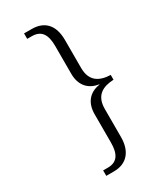

<svg xmlns="http://www.w3.org/2000/svg" viewBox="-221 -834 869 1039"><g transform="rotate(-30 213.5 -315.0)"><path d="M119 130H167C249 130 293 75 293 -12V-187C293 -273 346 -298 413 -301V-331C346 -333 293 -359 293 -444V-619C293 -709 249 -760 167 -760H119V-726H147C207 -726 231 -689 231 -616V-442C231 -374 268 -327 334 -318V-316C266 -306 231 -259 231 -190V-13C231 58 207 96 149 96H119Z"/></g></svg>

Font: Noto Serif Bengali Light
Style: Regular
Weight: 300
Designer: Juan Bruce, Universal Thirst, Indian Type Foundry and the Monotype Design Team.
Foundry: Monotype Imaging Inc.
Version: Version 2.003